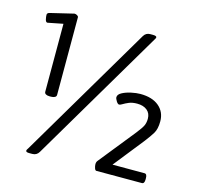

<svg xmlns="http://www.w3.org/2000/svg" viewBox="-103 -813 956 923"><g transform="rotate(15 375.0 -351.0)"><path d="M143 -288Q132 -288 125 -292Q118 -296 118 -304V-642L42 -627Q34 -627 31 -640Q28 -653 28 -663Q28 -672 40 -675L157 -703Q164 -703 170.5 -699Q177 -695 177 -690V-304Q177 -296 169.5 -292Q162 -288 151 -288ZM119 1Q103 1 103 -7Q103 -11 109 -19L502 -684Q513 -702 534 -702H547Q566 -702 566 -694Q566 -692 564.5 -689Q563 -686 561 -683L168 -18Q157 1 135 1ZM454 0Q448 0 444.5 -10.5Q441 -21 441 -30Q441 -41 447 -48L593 -230Q616 -259 622 -273.5Q628 -288 628 -306Q628 -333 609.5 -348Q591 -363 560 -363Q536 -363 519.5 -356Q503 -349 492.5 -342.5Q482 -336 477 -336Q470 -336 462.5 -348Q455 -360 455 -367Q455 -381 473.5 -391Q492 -401 517.5 -406.5Q543 -412 563 -412Q622 -412 655.5 -384Q689 -356 689 -309Q689 -271 675.5 -249Q662 -227 641 -200L521 -49H680Q693 -49 693 -28V-21Q693 0 680 0Z"/></g></svg>

Font: Asap Medium
Style: Regular
Weight: 500
Designer: Pablo Cosgaya
Foundry: Omnibus-Type
Version: Version 3.001; ttfautohint (v1.8.3)